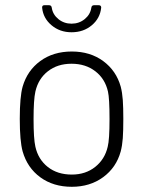

<svg xmlns="http://www.w3.org/2000/svg" viewBox="-20 -710 551 738"><path d="M67 -128Q56 -168 56 -253Q56 -338 67 -377Q85 -439 135 -475.5Q185 -512 256 -512Q327 -512 377 -475Q427 -438 444 -377Q450 -354 452 -325.5Q454 -297 454 -253Q454 -207 452 -179Q450 -151 444 -128Q427 -66 376.5 -29Q326 8 256 8Q185 8 135 -28.5Q85 -65 67 -128ZM394 -146Q401 -173 401 -252Q401 -332 395 -358Q384 -407 346.5 -436Q309 -465 255 -465Q201 -465 164 -436Q127 -407 116 -358Q109 -327 109 -252Q109 -177 116 -146Q127 -97 164 -68Q201 -39 256 -39Q309 -39 346 -68.5Q383 -98 394 -146ZM142 -680V-682Q142 -690 151 -690H168Q178 -690 179 -680Q183 -654 204.5 -636.5Q226 -619 255 -619Q284 -619 305.5 -636.5Q327 -654 331 -680Q332 -690 342 -690H359Q369 -690 369 -681Q365 -640 333 -613Q301 -586 255 -586Q210 -586 178 -613Q146 -640 142 -680Z"/></svg>

Font: Barlow Light
Style: Regular
Weight: 300
Designer: Jeremy Tribby
Foundry: Tribby Type
Version: Version 1.422